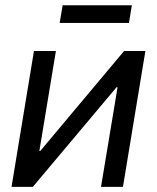

<svg xmlns="http://www.w3.org/2000/svg" viewBox="-20 -728 611 748"><path d="M459 0H373.5L438 -388.2H434.1L107.9 0H24.9L112.3 -529.3H197.8L133.3 -139.6H136.7L463.4 -529.3H546.4ZM493.7 -707.5 482.4 -638.7H212.4L224.1 -707.5Z"/></svg>

Font: Inter 24pt
Style: Italic
Weight: 400
Italic angle: -9.3988°
Designer: Rasmus Andersson
Foundry: rsms
Version: Version 4.001;git-66647c0bb